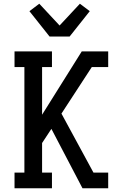

<svg xmlns="http://www.w3.org/2000/svg" viewBox="-20 -1011 640 1031"><path d="M58 0V-84H111V-651H58V-735H259V-651H206V-395L419 -735H561V-651H473L310 -401L482 -84H561V0H423L256 -319L206 -243V-84H259V0ZM246 -815 138 -951 191 -991 300 -874 409 -991 462 -951 354 -815Z"/></svg>

Font: Iosevka HT Medium Extended
Style: Regular
Weight: 500
Width: 7
Monospace: yes
Designer: Belleve Invis
Foundry: Belleve Invis
Version: Version 32.3.0; ttfautohint (v1.8.4)